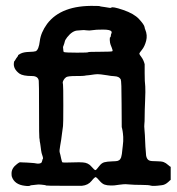

<svg xmlns="http://www.w3.org/2000/svg" viewBox="-20 -605 597 649"><path d="M139 -524Q187 -588 301 -585Q317 -585 318 -584Q319 -583 324.5 -582.5Q330 -582 335 -581Q355 -577 356 -579Q359 -584 396 -571.5Q433 -559 450 -540.5Q467 -522 468.5 -514Q470 -506 471 -505Q479 -486 474 -467Q469 -448 460 -437Q451 -426 451 -423.5Q451 -421 458 -412Q465 -403 469 -388V-358Q469 -328 471 -313Q472 -299 470.5 -265Q469 -231 469 -211.5Q469 -192 468 -186Q467 -180 468.5 -164.5Q470 -149 470.5 -131Q471 -113 471.5 -109.5Q472 -106 473 -91Q473 -66 486 -62Q491 -60 508.5 -60Q526 -60 533.5 -57Q541 -54 547.5 -48Q554 -42 557 -41V3Q555 4 549 10Q538 20 527 21Q497 25 490 22.5Q483 20 458 20Q433 20 417.5 18.5Q402 17 396 18Q390 19 382.5 19.5Q375 20 371.5 21Q368 22 355 22Q342 22 333.5 19Q325 16 316.5 6Q308 -4 304.5 -6Q301 -8 289.5 6.5Q278 21 257 23Q252 23 194 23Q136 23 135.5 22Q135 21 131 20.5Q127 20 118.5 19Q110 18 101 19.5Q92 21 87.5 21Q83 21 83 22Q79 25 64 23Q29 19 20 -8Q19 -11 19 -19Q19 -37 38 -51Q46 -57 47.5 -56.5Q49 -56 57 -56Q65 -56 70 -55.5Q75 -55 85.5 -54.5Q96 -54 106 -52Q121 -51 122 -60Q123 -62 123 -62.5Q123 -63 123 -64.5Q123 -66 124 -66Q127 -69 123.5 -78.5Q120 -88 119 -96.5Q118 -105 117.5 -108Q117 -111 116 -119Q115 -127 114.5 -127Q114 -127 114 -132Q114 -137 113 -137.5Q112 -138 112 -233Q112 -328 111 -332Q109 -348 88 -348Q58 -348 46 -356Q24 -372 27 -393Q28 -399 29 -399Q30 -399 32 -403Q34 -407 38 -412Q42 -417 41 -417Q40 -419 50 -424Q60 -429 78 -429.5Q96 -430 101 -432Q111 -437 114.5 -466Q118 -495 139 -524ZM357 -498Q354 -505 328.5 -505Q303 -505 292.5 -503Q282 -501 272.5 -502.5Q263 -504 256.5 -503Q250 -502 244 -502Q225 -502 207 -479Q200 -470 199 -464.5Q198 -459 193 -446Q194 -429 196 -429Q203 -427 240.5 -427Q278 -427 278 -428.5Q278 -430 318 -430Q358 -430 360 -432Q362 -434 357.5 -444.5Q353 -455 352 -460.5Q351 -466 351 -470Q351 -480 352.5 -479Q354 -478 354.5 -483.5Q355 -489 355.5 -489.5Q356 -490 357 -493Q358 -496 357 -498ZM260 -56Q278 -55 289 -42Q300 -29 303 -30Q306 -31 314.5 -42.5Q323 -54 332.5 -56.5Q342 -59 358 -59.5Q374 -60 377 -61Q389 -64 391 -80L392 -85L394 -103Q394 -104 395 -111.5Q396 -119 396.5 -127.5Q397 -136 396.5 -142.5Q396 -149 395.5 -154Q395 -159 394.5 -161.5Q394 -164 393 -169.5Q392 -175 391.5 -175.5Q391 -176 391 -254Q391 -332 388 -337Q385 -342 380 -344.5Q375 -347 366 -347.5Q357 -348 354.5 -348.5Q352 -349 342.5 -350.5Q333 -352 321 -353.5Q309 -355 299.5 -353.5Q290 -352 285.5 -351.5Q281 -351 277 -350.5Q273 -350 271 -350Q269 -350 266 -349Q263 -348 236 -348Q209 -348 203.5 -344Q198 -340 195 -334.5Q192 -329 192 -326Q192 -323 193 -319Q194 -315 194 -249Q194 -183 193 -179Q192 -175 189.5 -153Q187 -131 183.5 -113Q180 -95 182 -89Q184 -83 186.5 -70Q189 -57 191.5 -56Q194 -55 223 -56Q252 -57 260 -56Z"/></svg>

Font: TT2020 Style E
Style: Regular
Weight: 400
Version: Version 00.2